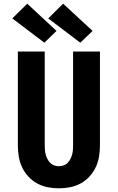

<svg xmlns="http://www.w3.org/2000/svg" viewBox="-20 -1015 640 1043"><path d="M300 8Q269 8 239 2Q209 -4 182 -18.5Q155 -33 134 -56Q113 -79 100 -106.5Q87 -134 82 -164.5Q77 -195 77 -226V-735H223V-226Q223 -213 224 -200Q225 -187 228.5 -174.5Q232 -162 238 -150.5Q244 -139 253 -130Q262 -121 274.5 -116.5Q287 -112 300 -112Q313 -112 325.5 -116.5Q338 -121 347 -130Q356 -139 362 -150.5Q368 -162 371.5 -174.5Q375 -187 376 -200Q377 -213 377 -226V-735H523V-226Q523 -195 518 -164.5Q513 -134 500 -106.5Q487 -79 466 -56Q445 -33 418 -18.5Q391 -4 361 2Q331 8 300 8ZM416 -783 242 -915 323 -995 483 -847ZM221 -783 47 -915 128 -995 287 -847Z"/></svg>

Font: Iosevka Heavy Extended
Style: Regular
Weight: 900
Width: 7
Monospace: yes
Designer: Belleve Invis
Foundry: Belleve Invis
Version: Version 32.5.0; ttfautohint (v1.8.4)